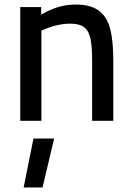

<svg xmlns="http://www.w3.org/2000/svg" viewBox="-20 -531 582 844"><path d="M69 0ZM69 -500H161V-467Q204 -491 239 -501Q274 -511 313 -511Q376 -511 412 -486Q448 -461 463 -408.5Q478 -356 478 -266V0H385V-264Q385 -327 377.5 -361.5Q370 -396 349.5 -411.5Q329 -427 290 -427Q237 -427 179 -404L162 -396V0H69ZM127 78H218L167 293H84Z"/></svg>

Font: sheba-seeBold
Style: Regular
Weight: 600
Designer: Mohamed Galeb, the designers
Foundry: Kief Type Foundry
Version: Version 2.010; ttfautohint (v1.5.33-1714) -l 8 -r 50 -G 200 